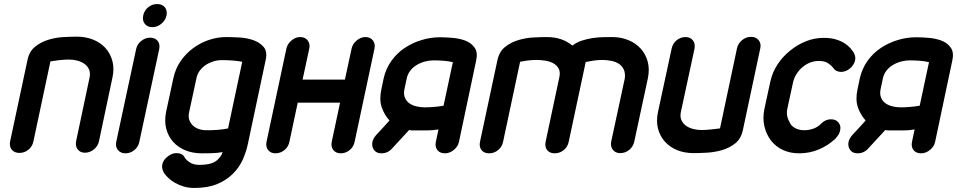

<svg xmlns="http://www.w3.org/2000/svg" viewBox="-20 -747 4725 948"><path d="M145 -49Q140 -24 120.5 -8Q101 8 76 8Q51 8 38 -8Q25 -24 30 -49L116 -452Q125 -494 154 -517Q183 -540 219.5 -551Q256 -562 294.5 -564Q333 -566 360 -566Q403 -566 439.5 -551.5Q476 -537 500.5 -510Q525 -483 535 -445.5Q545 -408 535 -363L469 -51Q464 -26 444 -9.5Q424 7 399 7Q376 7 363.5 -9.5Q351 -26 356 -51L422 -363Q427 -386 420 -403Q413 -420 398 -431Q383 -442 362.5 -447.5Q342 -453 320 -453Q299 -453 272.5 -450Q246 -447 229 -444Z M732 -613Q707 -613 694.5 -630Q682 -647 687 -670Q692 -695 711.5 -711Q731 -727 756 -727Q781 -727 794 -711Q807 -695 802 -670Q797 -647 777 -630Q757 -613 732 -613ZM652 -504Q657 -529 677.5 -545Q698 -561 721 -561Q746 -561 758.5 -545Q771 -529 766 -504L668 -47Q663 -22 643.5 -6Q624 10 599 10Q576 10 562.5 -6Q549 -22 554 -47Z M1176 -442Q1156 -446 1131 -448Q1106 -450 1085 -450H1073Q1053 -450 1032.5 -443.5Q1012 -437 995 -425.5Q978 -414 966 -397.5Q954 -381 950 -361L914 -194Q909 -172 914.5 -155.5Q920 -139 932 -127.5Q944 -116 961.5 -110Q979 -104 999 -104H1009Q1031 -104 1057 -106Q1083 -108 1106 -113ZM1204 -37Q1195 5 1178 42.5Q1161 80 1129 112Q1096 144 1050.5 162.5Q1005 181 939 181Q911 181 887.5 174Q864 167 844.5 156Q825 145 810.5 131Q796 117 787 103H788Q778 85 781 66Q784 52 792.5 41Q801 30 813 22Q831 9 851 9Q880 9 891 29Q896 40 915 53.5Q934 67 963 67Q998 67 1020 60.5Q1042 54 1055 41Q1063 33 1069 25Q1075 17 1079 4Q1051 9 1023.5 9.5Q996 10 975 10Q932 10 896 -4.5Q860 -19 835.5 -46Q811 -73 801 -110.5Q791 -148 800 -194L836 -361Q846 -408 872 -445.5Q898 -483 934 -509.5Q970 -536 1012 -550Q1054 -564 1097 -564Q1124 -564 1161 -562Q1198 -560 1230 -549Q1262 -538 1281.5 -515.5Q1301 -493 1292 -452Z M1394 -507Q1399 -530 1419 -547Q1439 -564 1462 -564Q1487 -564 1499.5 -547Q1512 -530 1507 -507L1474 -354H1683L1716 -507Q1721 -530 1741 -547Q1761 -564 1784 -564Q1809 -564 1821.5 -547Q1834 -530 1829 -507L1731 -47Q1726 -22 1706.5 -6Q1687 10 1662 10Q1639 10 1626 -6Q1613 -22 1618 -47L1659 -240H1450L1409 -47Q1404 -22 1384.5 -6Q1365 10 1340 10Q1317 10 1304 -6Q1291 -22 1296 -47Z M1874 -359Q1885 -408 1912.5 -446.5Q1940 -485 1978.5 -510.5Q2017 -536 2062 -549.5Q2107 -563 2152 -563Q2181 -563 2215.5 -560Q2250 -557 2278.5 -546Q2307 -535 2323.5 -511.5Q2340 -488 2331 -448L2246 -46Q2241 -23 2220.5 -6.5Q2200 10 2177 10Q2152 10 2139.5 -6Q2127 -22 2132 -47L2145 -108Q2117 -103 2088 -103Q2059 -103 2038 -103Q2027 -103 2018 -103Q2009 -103 2000 -105Q1980 -83 1958 -59.5Q1936 -36 1916 -14Q1895 10 1863 10Q1838 10 1826 -7.5Q1814 -25 1819 -48Q1824 -65 1837 -80Q1856 -100 1870.5 -116Q1885 -132 1903 -152Q1877 -181 1864.5 -218Q1852 -255 1863 -306ZM1977 -307Q1972 -283 1979 -265.5Q1986 -248 2000.5 -237.5Q2015 -227 2035 -222Q2055 -217 2076 -217Q2097 -217 2122 -219Q2147 -221 2170 -225L2216 -440Q2196 -445 2169.5 -447Q2143 -449 2122 -449Q2101 -449 2079.5 -443.5Q2058 -438 2039 -427Q2020 -416 2006.5 -399Q1993 -382 1988 -359Z M2464 -47Q2459 -22 2439.5 -6Q2420 10 2395 10Q2370 10 2357.5 -6Q2345 -22 2350 -47L2436 -450Q2445 -492 2473.5 -515Q2502 -538 2539 -549Q2576 -560 2614 -562Q2652 -564 2680 -564Q2756 -564 2806 -522Q2827 -538 2853 -546.5Q2879 -555 2906 -559Q2933 -563 2958 -563.5Q2983 -564 3003 -564Q3046 -564 3082.5 -549Q3119 -534 3143.5 -507Q3168 -480 3178 -443Q3188 -406 3179 -361L3112 -49Q3107 -24 3087.5 -7.5Q3068 9 3042 9Q3019 9 3006 -7.5Q2993 -24 2998 -49L3065 -360Q3068 -386 3060 -403.5Q3052 -421 3036.5 -431.5Q3021 -442 2999 -446.5Q2977 -451 2953 -451Q2933 -451 2912.5 -448Q2892 -445 2872 -441L2788 -47Q2783 -22 2763.5 -6Q2744 10 2719 10Q2694 10 2681.5 -6Q2669 -22 2674 -47L2742 -367Q2747 -391 2739 -407Q2731 -423 2714.5 -433Q2698 -443 2675.5 -447Q2653 -451 2629 -451Q2608 -451 2587.5 -448.5Q2567 -446 2548 -442Z M3619 -509Q3624 -532 3643.5 -548.5Q3663 -565 3688 -565Q3713 -565 3726 -548.5Q3739 -532 3734 -509L3648 -105Q3639 -62 3610 -39Q3581 -16 3544 -5.5Q3507 5 3469 7Q3431 9 3404 9Q3360 9 3324 -5.5Q3288 -20 3263.5 -47Q3239 -74 3229 -111.5Q3219 -149 3229 -195L3296 -506Q3301 -532 3320.5 -548Q3340 -564 3365 -564Q3388 -564 3401 -548Q3414 -532 3409 -506L3342 -195Q3337 -172 3344 -155Q3351 -138 3366 -127Q3381 -116 3401.5 -110.5Q3422 -105 3444 -105Q3466 -105 3492 -108Q3518 -111 3535 -113Z M4036 -138Q4056 -158 4083 -158Q4104 -158 4116 -146Q4134 -129 4128 -102Q4124 -82 4105 -63H4106Q4068 -28 4022.5 -9Q3977 10 3926 10Q3881 10 3845.5 -6.5Q3810 -23 3786 -54Q3763 -85 3754 -124Q3745 -163 3754 -208L3783 -342Q3793 -389 3818.5 -428Q3844 -467 3880 -496Q3915 -525 3957.5 -542.5Q4000 -560 4047 -560Q4083 -560 4108.5 -552Q4134 -544 4151.5 -532.5Q4169 -521 4179.5 -508.5Q4190 -496 4196 -487H4195Q4206 -469 4202 -449Q4200 -438 4192 -426Q4184 -414 4173 -406Q4153 -392 4133 -392Q4122 -392 4111.5 -396.5Q4101 -401 4095 -411Q4094 -412 4092.5 -413Q4091 -414 4091 -416Q4083 -425 4067.5 -435.5Q4052 -446 4023 -446Q3979 -446 3943 -416Q3926 -402 3913.5 -382.5Q3901 -363 3896 -342L3867 -208Q3863 -187 3868 -169Q3873 -151 3884 -134H3883Q3907 -104 3952 -104Q3974 -104 3996.5 -112Q4019 -120 4036 -138Z M4225 -359Q4236 -408 4263.5 -446.5Q4291 -485 4329.5 -510.5Q4368 -536 4413 -549.5Q4458 -563 4503 -563Q4532 -563 4566.5 -560Q4601 -557 4629.5 -546Q4658 -535 4674.5 -511.5Q4691 -488 4682 -448L4597 -46Q4592 -23 4571.5 -6.5Q4551 10 4528 10Q4503 10 4490.5 -6Q4478 -22 4483 -47L4496 -108Q4468 -103 4439 -103Q4410 -103 4389 -103Q4378 -103 4369 -103Q4360 -103 4351 -105Q4331 -83 4309 -59.5Q4287 -36 4267 -14Q4246 10 4214 10Q4189 10 4177 -7.5Q4165 -25 4170 -48Q4175 -65 4188 -80Q4207 -100 4221.5 -116Q4236 -132 4254 -152Q4228 -181 4215.5 -218Q4203 -255 4214 -306ZM4328 -307Q4323 -283 4330 -265.5Q4337 -248 4351.5 -237.5Q4366 -227 4386 -222Q4406 -217 4427 -217Q4448 -217 4473 -219Q4498 -221 4521 -225L4567 -440Q4547 -445 4520.5 -447Q4494 -449 4473 -449Q4452 -449 4430.5 -443.5Q4409 -438 4390 -427Q4371 -416 4357.5 -399Q4344 -382 4339 -359Z"/></svg>

Font: VDS
Style: Bold Italic
Weight: 700
Designer: artmaker
Foundry: artmaker
Version: Version 1.000 2009 initial release